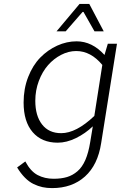

<svg xmlns="http://www.w3.org/2000/svg" viewBox="-20 -734 640 985"><path d="M403.8 -672.9 316.9 -573.2H270L388.2 -713.9H438L512.2 -573.2H464.8L408.2 -672.9ZM533.2 -509.8H580.1L499 0Q481.9 112.3 415.8 171.6Q349.6 231 247.1 231Q220.7 231 198 226.1Q175.3 221.2 152.1 210Q128.9 198.7 107.7 177.2Q86.4 155.8 67.9 125L109.9 94.2Q136.7 145 173.1 164.1Q209.5 183.1 254.9 183.1Q294.4 183.1 323.7 174.3Q353 165.5 377.4 144.5Q401.9 123.5 418 86.4Q434.1 49.3 442.9 -5.9L456.1 -85.9Q418 -49.3 369.9 -25.6Q321.8 -2 275.9 -2Q194.3 -2 147.7 -55.9Q101.1 -109.9 101.1 -208Q101.1 -278.8 124.5 -338.9Q147.9 -398.9 186.5 -438.5Q225.1 -478 273.7 -500Q322.3 -522 373 -522Q452.6 -522 516.1 -452.1ZM463.9 -139.2 504.9 -400.9Q445.8 -472.2 371.1 -472.2Q331.5 -472.2 293.7 -452.6Q255.9 -433.1 226.6 -399.9Q197.3 -366.7 179.2 -318.6Q161.1 -270.5 161.1 -216.8Q161.1 -140.1 195.8 -95.5Q230.5 -50.8 293.9 -50.8Q371.1 -50.8 463.9 -139.2Z"/></svg>

Font: Office Code Pro Light Italic
Style: Regular
Weight: 300
Italic angle: -9°
Designer: Nathan Rutzky & Paul D. Hunt
Foundry: Adobe Systems Incorporated
Version: Version 1.004;PS 001.004;hotconv 1.0.70;makeotf.lib2.5.58329